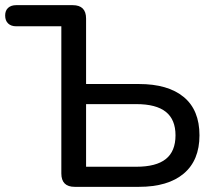

<svg xmlns="http://www.w3.org/2000/svg" viewBox="-23 -725 838 745"><path d="M215 -52V-623H40Q20 -623 8.5 -634Q-3 -645 -3 -665Q-3 -684 8.5 -694.5Q20 -705 40 -705H259Q311 -705 311 -653V-399H516Q629 -399 690 -348.5Q751 -298 751 -200Q751 -103 690 -51.5Q629 0 516 0H267Q215 0 215 -52ZM658 -200Q658 -261 620.5 -291Q583 -321 506 -321H311V-78H506Q583 -78 620.5 -108Q658 -138 658 -200Z"/></svg>

Font: SN Pro
Style: Regular
Weight: 400
Designer: Tobias Whetton
Foundry: Supernotes
Version: Version 1.003